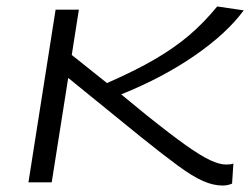

<svg xmlns="http://www.w3.org/2000/svg" viewBox="-20 -564 780 594"><path d="M68 0 152 -534H224L202 -394L311 -307Q400 -346 460.5 -381.5Q521 -417 566 -455.5Q611 -494 652 -544L734 -532Q682 -461 583 -392.5Q484 -324 355 -272L433 -208Q508 -148 554.5 -115Q601 -82 630 -68.5Q659 -55 679 -55Q685 -55 691 -55.5Q697 -56 702 -58L698 4Q685 10 668 10Q640 10 608 -4Q576 -18 531 -51Q486 -84 415 -141L191 -323L140 0Z"/></svg>

Font: Georama ExtraExtended Light
Style: Italic
Weight: 300
Width: 8
Italic angle: -9°
Designer: Jean-Baptiste Levee
Foundry: Production Type
Version: Version 1.000